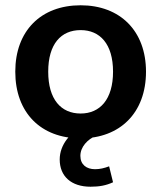

<svg xmlns="http://www.w3.org/2000/svg" viewBox="-20 -509 605 720"><path d="M282.4 9.8C430.4 9.8 527.5 -86.3 527.5 -240.2C527.5 -393.1 430.4 -489.2 282.4 -489.2C133.3 -489.2 37.3 -393.1 37.3 -240.2C37.3 -86.3 133.3 9.8 282.4 9.8ZM282.4 -83.3C208.8 -83.3 160.8 -136.3 160.8 -240.2C160.8 -344.1 208.8 -396.1 282.4 -396.1C354.9 -396.1 403.9 -344.1 403.9 -240.2C403.9 -136.3 354.9 -83.3 282.4 -83.3ZM319.6 191.2C352.9 191.2 378.4 186.3 403.9 174.5L389.2 114.7C370.6 121.6 354.9 125.5 336.3 125.5C304.9 125.5 281.4 108.8 281.4 75.5C281.4 42.2 307.8 13.7 340.2 0L303.9 -41.2C243.1 -15.7 203.9 34.3 203.9 89.2C203.9 152 247.1 191.2 319.6 191.2Z"/></svg>

Font: LL Pando Sans
Style: Bold
Weight: 700
Designer: Joshua Smith
Foundry: Joshua Smith
Version: Version 1.000;Glyphs 3.2.1 (3258)